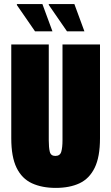

<svg xmlns="http://www.w3.org/2000/svg" viewBox="-20 -905 543 937"><path d="M307 -752 218 -881V-885H343L392 -752ZM151 -752 62 -881 63 -885H187L236 -752ZM252 12Q185 12 136 -10.5Q87 -33 61 -86Q35 -139 35 -230V-688H218V-220Q218 -185 223 -164.5Q228 -144 250 -144Q273 -144 279 -164.5Q285 -185 285 -220V-688H468V-230Q468 -139 442 -86Q416 -33 368 -10.5Q320 12 252 12Z"/></svg>

Font: Archivo ExtraCondensed Black
Style: Regular
Weight: 900
Width: 2
Designer: Hector Gatti
Foundry: Omnibus-Type
Version: Version 2.001; ttfautohint (v1.8.3)